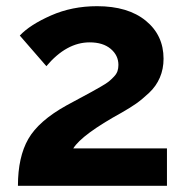

<svg xmlns="http://www.w3.org/2000/svg" viewBox="-20 -601 604 621"><path d="M520 0H38Q38 -93 71.5 -151.5Q105 -210 195 -260Q213 -270 238.5 -283.5Q264 -297 276.5 -304Q289 -311 306.5 -321Q324 -331 332 -337.5Q340 -344 348.5 -353Q357 -362 360 -371Q363 -380 363 -391Q363 -422 338 -443Q313 -464 270 -464Q195 -464 130 -387L44 -486Q77 -521 145 -551Q213 -581 294 -581Q394 -581 451.5 -534Q509 -487 509 -411Q509 -378 497 -350Q485 -322 462 -300.5Q439 -279 420.5 -266Q402 -253 374 -237Q245 -166 217 -121H520Z"/></svg>

Font: Raleway
Style: Bold
Weight: 700
Designer: Matt McInerney, Pablo Impallari, Rodrigo Fuenzalida
Foundry: Matt McInerney, Pablo Impallari, Rodrigo Fuenzalida
Version: Version 3.000